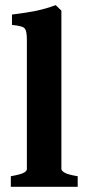

<svg xmlns="http://www.w3.org/2000/svg" viewBox="-20 -716 332 736"><path d="M21.5 0V-40.5Q60.1 -47.4 71.5 -54Q83 -60.5 83 -67.9V-560.5Q83 -587.4 79.1 -598.9Q75.2 -610.4 63.2 -614Q51.3 -617.7 25.9 -620.6V-660.2Q78.1 -666.5 116 -674.1Q153.8 -681.6 193.4 -696.3L215.3 -675.3V-67.9Q215.3 -61.5 228 -54Q240.7 -46.4 277.8 -40.5V0Z"/></svg>

Font: Dai Banna SIL
Style: Bold
Weight: 700
Designer: Victor Gaultney
Foundry: SIL International
Version: Version 4.000